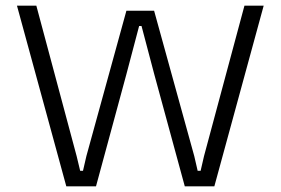

<svg xmlns="http://www.w3.org/2000/svg" viewBox="-20 -659 992 679"><path d="M214.5 0 40 -639H108.5L251 -107L263.5 -55H273.5L285.5 -107L427 -621H525L667 -107L679 -55H689.5L701.5 -107L844.5 -639H912.5L738 0H633.5L525.5 -396.5L480.5 -567H472L427 -396.5L319.5 0Z"/></svg>

Font: Anek Gujarati SemiExpanded Light
Style: Regular
Weight: 300
Width: 6
Designer: Mrunmayee Ghaisas (Gujarati), Yesha Goshar (Latin)
Foundry: Ek Type
Version: Version 1.003